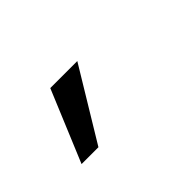

<svg xmlns="http://www.w3.org/2000/svg" viewBox="-34 -300 668 668"><g transform="rotate(-45 300.0 34.0)"><path d="M97 166 207 -98H340L180 166Z"/></g></svg>

Font: Red Hat Mono Medium
Style: Italic
Weight: 500
Italic angle: -12°
Monospace: yes
Designer: Pentagram, MCKL
Foundry: Pentagram, MCKL
Version: Version 1.023; ttfautohint (v1.8.3)